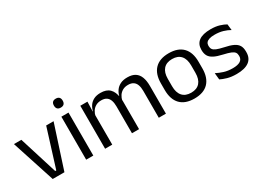

<svg xmlns="http://www.w3.org/2000/svg" viewBox="-31 -1273 2549 1888"><g transform="rotate(-30 1243.0 -329.0)"><path d="M253 -55.5 388 -488H472L313.5 0H180.5L22 -488H106L241 -55.5Z M560.5 0V-488H641.5V0ZM601 -568Q576 -568 563.8 -581.2Q551.5 -594.5 551.5 -617.5V-620Q551.5 -643.5 563.8 -656.5Q576 -669.5 601 -669.5Q626 -669.5 638.5 -656.5Q651 -643.5 651 -620V-617.5Q651 -594 638.5 -581Q626 -568 601 -568Z M1385 0V-305.5Q1385 -344 1375.2 -372.2Q1365.5 -400.5 1343.2 -416Q1321 -431.5 1283.5 -431.5Q1248 -431.5 1222 -417Q1196 -402.5 1180 -378.2Q1164 -354 1157.5 -323L1145 -380.5H1155Q1163 -412 1182 -439Q1201 -466 1233.5 -482.5Q1266 -499 1314 -499Q1368.5 -499 1401.8 -477.5Q1435 -456 1450.5 -414.8Q1466 -373.5 1466 -314.5V0ZM775.5 0V-488H856.5L853 -371L856.5 -366V0ZM1080.5 0V-305.5Q1080.5 -344 1070.8 -372.2Q1061 -400.5 1039 -416Q1017 -431.5 979.5 -431.5Q943.5 -431.5 917.5 -417Q891.5 -402.5 875.5 -377.8Q859.5 -353 853 -321.5L838 -379H856Q863.5 -412 882 -439.2Q900.5 -466.5 932.2 -482.8Q964 -499 1009.5 -499Q1077 -499 1112.2 -464Q1147.5 -429 1156.5 -362Q1159 -352 1160 -340.2Q1161 -328.5 1161 -317V0Z M1785.5 12.5Q1680.5 12.5 1626.2 -44.2Q1572 -101 1572 -207.5V-282Q1572 -388 1626.5 -444.5Q1681 -501 1785.5 -501Q1890.5 -501 1944.8 -444.5Q1999 -388 1999 -282V-207.5Q1999 -101 1944.8 -44.2Q1890.5 12.5 1785.5 12.5ZM1785.5 -53.5Q1850.5 -53.5 1884.2 -92Q1918 -130.5 1918 -203V-286.5Q1918 -358.5 1884.2 -396.8Q1850.5 -435 1785.5 -435Q1721 -435 1687 -396.8Q1653 -358.5 1653 -286.5V-203Q1653 -130.5 1687 -92Q1721 -53.5 1785.5 -53.5Z M2264 11Q2205 11 2161 -1.8Q2117 -14.5 2088 -29.5L2080.5 -104.5Q2117 -85.5 2160.8 -71.5Q2204.5 -57.5 2260 -57.5Q2316.5 -57.5 2345 -75.5Q2373.5 -93.5 2373.5 -129V-134.5Q2373.5 -157.5 2362.8 -172.5Q2352 -187.5 2324 -199Q2296 -210.5 2244.5 -222Q2183 -235.5 2147.5 -253.8Q2112 -272 2096.8 -299Q2081.5 -326 2081.5 -365V-369.5Q2081.5 -433.5 2126 -466.5Q2170.5 -499.5 2260 -499.5Q2317.5 -499.5 2359.8 -486.5Q2402 -473.5 2429 -457.5L2436.5 -389Q2404 -408 2362 -420.5Q2320 -433 2267.5 -433Q2229.5 -433 2206 -425.2Q2182.5 -417.5 2172 -403.2Q2161.5 -389 2161.5 -369V-365Q2161.5 -343 2172 -327.8Q2182.5 -312.5 2209.8 -301.2Q2237 -290 2285.5 -279.5Q2348 -267 2384.8 -249.5Q2421.5 -232 2437.5 -205.2Q2453.5 -178.5 2453.5 -136.5V-128Q2453.5 -59 2405.5 -24Q2357.5 11 2264 11Z"/></g></svg>

Font: Anek Gurmukhi Medium
Style: Regular
Weight: 400
Version: Version 1.003